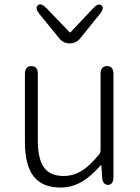

<svg xmlns="http://www.w3.org/2000/svg" viewBox="-20 -830 630 863"><path d="M253 13Q170 13 131 -37.5Q92 -88 92 -192V-497Q92 -533 121 -533Q150 -533 150 -497V-199Q150 -116 177.5 -77.5Q205 -39 266 -39Q311 -39 350 -64Q385 -87 424 -134Q432 -143 432 -155V-497Q432 -533 461 -533Q490 -533 490 -497V-36Q490 0 466 1Q441 1 439 -34L436 -83Q436 -88 434.5 -88Q433 -88 426 -80Q390 -39 351 -15Q305 13 253 13ZM293 -635Q265 -635 247 -657L158 -766Q136 -793 150 -806Q164 -819 189 -793L292 -686Q295 -682 298 -686L398 -792Q422 -818 436 -806Q451 -794 428 -766L340 -657Q322 -635 293 -635Z"/></svg>

Font: Resource Han Rounded JP Light
Style: Regular
Weight: 300
Designer: Cyano Hao (round all glyphs); Ryoko NISHIZUKA 西塚涼子 (kana, bopomofo & ideographs); Paul D. Hunt (Latin, Greek & Cyrillic)
Foundry: Cyano Hao
Version: 0.990